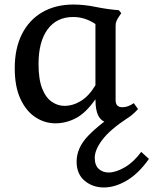

<svg xmlns="http://www.w3.org/2000/svg" viewBox="-20 -530 677 847"><path d="M224 14Q177 14 136 -13Q95 -40 70 -94Q45 -148 45 -229Q45 -316 76.5 -379Q108 -442 166.5 -476Q225 -510 304 -510Q351 -510 402 -499.5Q453 -489 504 -485L515 -472L503 -454Q497 -445 493.5 -436.5Q490 -428 490 -415V-88Q490 -57 520 -57Q545 -57 570 -75L589 -49Q563 -20 533.5 -3Q504 14 478 14Q437 14 419 -11Q401 -36 401 -92Q358 -31 314.5 -8.5Q271 14 224 14ZM264 -63Q302 -63 337.5 -85Q373 -107 401 -154V-424Q355 -455 303 -455Q230 -455 190 -400.5Q150 -346 150 -248Q150 -180 166 -139.5Q182 -99 208.5 -81Q235 -63 264 -63ZM438 297Q389 297 353.5 267.5Q318 238 318 183Q318 122 369 69Q420 16 518 -49L544 -10Q465 42 431.5 86.5Q398 131 398 166Q398 199 415.5 215Q433 231 459 231Q491 231 530.5 208Q570 185 603 140L637 171Q592 235 540 266Q488 297 438 297Z"/></svg>

Font: Gabriela
Style: Regular
Weight: 400
Designer: Eduardo Rodriguez Tunni
Foundry: Eduardo Rodriguez Tunni
Version: Version 2.001;gftools[0.9.26]